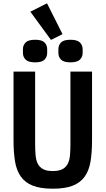

<svg xmlns="http://www.w3.org/2000/svg" viewBox="-20 -1132 640 1164"><path d="M193 -698V-263Q193 -224 195.5 -193Q198 -162 208.5 -140.5Q219 -119 240.5 -107Q262 -95 300 -95Q338 -95 359.5 -107Q381 -119 391.5 -140.5Q402 -162 404.5 -193Q407 -224 407 -263V-698H538V-283Q538 -209 529 -154Q520 -99 494 -62Q468 -25 421.5 -6.5Q375 12 300 12Q225 12 178.5 -6.5Q132 -25 106 -62Q80 -99 71 -154Q62 -209 62 -283V-698ZM164 -1061 265 -1112 359 -925 289 -890ZM193 -754Q152 -754 135.5 -770.5Q119 -787 119 -811V-834Q119 -858 135.5 -874.5Q152 -891 193 -891Q234 -891 250 -874.5Q266 -858 266 -834V-811Q266 -787 250 -770.5Q234 -754 193 -754ZM407 -754Q366 -754 350 -770.5Q334 -787 334 -811V-834Q334 -858 350 -874.5Q366 -891 407 -891Q448 -891 464.5 -874.5Q481 -858 481 -834V-811Q481 -787 464.5 -770.5Q448 -754 407 -754Z"/></svg>

Font: IBM Plex Mono SemiBold
Style: Regular
Weight: 600
Monospace: yes
Designer: Mike Abbink, Paul van der Laan, Pieter van Rosmalen
Foundry: Bold Monday
Version: Version 2.3